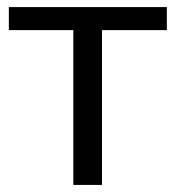

<svg xmlns="http://www.w3.org/2000/svg" viewBox="-20 -522 495 542"><path d="M187 0H268V-437H451V-502H5V-437H187Z"/></svg>

Font: Poppy and Pepper
Style: Regular
Weight: 400
Designer: Thy Ha
Foundry: Thy Ha
Version: Version 0.001;Glyphs 3.2 (3227)